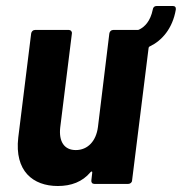

<svg xmlns="http://www.w3.org/2000/svg" viewBox="-20 -614 607 641"><path d="M557 -594H503C496 -594 491 -590 490 -582C482 -543 463 -524 444 -515C442 -514 440 -514 439 -514H358C351 -514 346 -509 345 -502L307 -190C301 -143 273 -113 233 -113C194 -113 176 -142 181 -188L220 -502C221 -509 216 -514 210 -514H97C90 -514 85 -509 84 -502L41 -155C28 -43 90 7 173 7C218 7 255 -7 282 -39C286 -43 288 -42 288 -38L285 -12C284 -5 288 0 295 0H408C415 0 421 -5 421 -12L476 -453C476 -455 477 -458 480 -459C520 -478 556 -518 567 -582C568 -590 564 -594 557 -594Z"/></svg>

Font: Barlow Semi Condensed
Style: Bold Italic
Weight: 700
Width: 4
Italic angle: -7°
Designer: Jeremy Tribby
Foundry: Tribby Type
Version: Version 1.422;hotconv 1.0.109;makeotfexe 2.5.65596